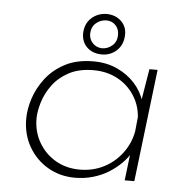

<svg xmlns="http://www.w3.org/2000/svg" viewBox="-45 -605 644 655"><g transform="rotate(5 276.5 -277.0)"><path d="M235 6Q183 6 141.5 -18.5Q100 -43 76 -85Q52 -127 52 -180Q52 -213 64 -250Q76 -287 101.5 -320Q127 -353 167 -374Q207 -395 264 -395Q309 -395 345 -378.5Q381 -362 406 -334.5Q431 -307 442 -271L435 -258L456 -385H484L438 0H405L419 -117L423 -100Q412 -79 393 -60Q374 -41 350 -26Q326 -11 296.5 -2.5Q267 6 235 6ZM249 -23Q293 -23 330 -41.5Q367 -60 392.5 -93.5Q418 -127 426 -169L431 -219Q428 -260 406 -293.5Q384 -327 348 -346Q312 -365 267 -365Q217 -365 182.5 -346.5Q148 -328 127 -299.5Q106 -271 96.5 -239.5Q87 -208 87 -184Q87 -139 108 -102.5Q129 -66 165.5 -44.5Q202 -23 249 -23ZM220 -487Q221 -521 243 -540.5Q265 -560 296 -560Q326 -559 345 -540.5Q364 -522 363 -494Q362 -460 340 -440Q318 -420 287 -421Q257 -422 238.5 -440Q220 -458 220 -487ZM244 -488Q244 -469 256.5 -456Q269 -443 288 -442Q308 -442 323.5 -455.5Q339 -469 339 -491Q340 -511 327.5 -524.5Q315 -538 296 -538Q276 -538 260.5 -525Q245 -512 244 -488Z"/></g></svg>

Font: Josefin Sans ExtraLight
Style: Italic
Weight: 250
Italic angle: -7°
Designer: Santiago Orozco
Foundry: Typemade
Version: Version 2.000